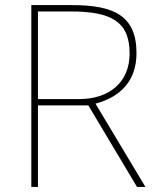

<svg xmlns="http://www.w3.org/2000/svg" viewBox="-20 -734 617 754"><path d="M262 -714H103V0H129V-320H327L518 0H551L355 -327C456 -354 516 -419 516 -525C516 -673 427 -714 262 -714ZM257 -689C413 -689 489 -652 489 -524C489 -410 408 -345 292 -345H129V-689Z"/></svg>

Font: Noto Sans Syriac Eastern Thin
Style: Regular
Weight: 100
Designer: Patrick Giasson and the Monotype Design Team
Foundry: Monotype Imaging Inc.
Version: Version 3.001